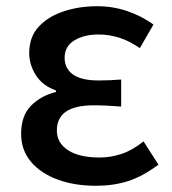

<svg xmlns="http://www.w3.org/2000/svg" viewBox="-20 -584 553 618"><path d="M289 14Q220 14 165.5 -6Q111 -26 79.5 -63.5Q48 -101 48 -153Q48 -212 80 -244Q112 -276 160 -288V-293Q117 -308 95.5 -342Q74 -376 74 -413Q74 -465 104.5 -498Q135 -531 185 -547.5Q235 -564 293 -564Q343 -564 389 -548.5Q435 -533 474 -505L430 -429Q368 -473 297 -473Q251 -473 219.5 -454Q188 -435 188 -398Q188 -364 214.5 -344.5Q241 -325 298 -325Q331 -325 370 -328V-241Q346 -243 324 -244Q302 -245 281 -245Q163 -245 163 -164Q163 -124 199 -100.5Q235 -77 301 -77Q336 -77 371 -88.5Q406 -100 442 -129L490 -54Q439 -16 392 -1Q345 14 289 14Z"/></svg>

Font: Source Han Sans TC Medium
Style: Regular
Weight: 500
Designer: Ryoko NISHIZUKA Ë•øÂ°öÊ∂ºÂ≠ê (kana, bopomofo & ideographs); Paul D. Hunt (Latin, Greek & Cyrillic); Sandoll Communicatio
Foundry: Adobe
Version: Version 2.004;hotconv 1.0.118;makeotfexe 2.5.65603